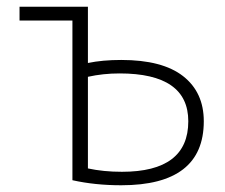

<svg xmlns="http://www.w3.org/2000/svg" viewBox="-20 -540 668 570"><path d="M539 -180Q539 -322 335 -322Q286 -322 241 -312V-40Q287 -30 342 -30Q539 -30 539 -180ZM241 -353Q284 -362 340 -362Q462 -362 523.5 -314Q585 -266 585 -180Q585 10 340 10Q262 10 195 -5V-479H38V-520H241Z"/></svg>

Font: Mplus 1p Light
Style: Regular
Weight: 300
Version: Version 1.061